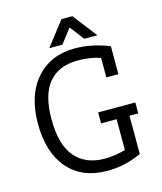

<svg xmlns="http://www.w3.org/2000/svg" viewBox="-126 -943 881 1047"><g transform="rotate(-15 315.0 -420.0)"><path d="M382.7 -308.6H592.6V-246.9H543.2V-30.9Q450.6 12.3 350.6 12.3Q207.4 12.3 128.4 -79.6Q49.4 -171.6 49.4 -333.3Q49.4 -493.8 130.9 -586.4Q212.3 -679 349.4 -679Q444.4 -679 543.2 -639.5V-481.5H475.3V-591.4Q421 -611.1 346.9 -611.1Q240.7 -611.1 184 -543.8Q127.2 -476.5 127.2 -338.3Q127.2 -193.8 186.4 -124.7Q245.7 -55.6 353.1 -55.6Q409.9 -55.6 470.4 -72.8V-246.9H382.7ZM350.6 -795.1 290.1 -716H216L321 -851.9H382.7L487.7 -716H413.6L353.1 -795.1Z"/></g></svg>

Font: Slabo 27px
Style: Regular
Weight: 400
Version: Version 1.02 Build 003a